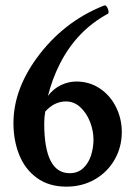

<svg xmlns="http://www.w3.org/2000/svg" viewBox="-20 -697 506 725"><path d="M30.8 -231.9Q30.8 -356.4 118.2 -477.1Q218.3 -614.7 372.1 -675.8Q374 -676.8 376 -676.8Q381.8 -676.8 387.2 -664.1Q390.1 -656.2 390.1 -651.9Q390.1 -646.5 387.2 -645Q269.5 -581.1 206.1 -456.1Q176.8 -397.9 161.1 -335Q182.1 -362.3 210.4 -375.7Q238.8 -389.2 268.1 -389.2Q317.9 -389.2 357.2 -362.8Q396.5 -336.4 418.2 -292.5Q439.9 -248.5 439.9 -198.2Q439.9 -141.6 412.8 -94.2Q385.7 -46.9 337.9 -19.5Q290 7.8 231 7.8Q164.6 7.8 119.4 -25.1Q74.2 -58.1 52.5 -112.5Q30.8 -167 30.8 -231.9ZM333 -169.9Q333 -203.1 320.1 -236.6Q307.1 -270 283.4 -292Q259.8 -314 229 -314Q185.5 -314 150.9 -275.9Q147 -254.9 147 -231Q147 -43 243.2 -43Q273.9 -43 294.2 -62Q314.5 -81.1 323.7 -110.1Q333 -139.2 333 -169.9Z"/></svg>

Font: JuniusX
Style: Bold
Weight: 700
Designer: Peter S. Baker
Foundry: Briery Creek Software
Version: Version 1.004